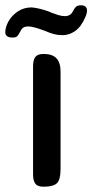

<svg xmlns="http://www.w3.org/2000/svg" viewBox="-40 -706 349 726"><path d="M125 0Q102 0 93.5 -11.5Q85 -23 85 -47V-455Q85 -479 93.5 -490.5Q102 -502 125 -502Q158 -502 173.5 -485.5Q189 -469 189 -435V-68Q189 -26 175 -13Q161 0 125 0ZM35 -584Q30 -574 25 -569Q20 -564 8 -564Q-20 -564 -20 -584Q-20 -603 -8 -625Q4 -647 27 -662.5Q50 -678 80 -678Q110 -675 143 -663Q149 -661 152 -659Q165 -654 179 -649.5Q193 -645 205 -645Q226 -645 235 -662L237 -666Q242 -676 248 -681Q254 -686 267 -686Q278 -686 283.5 -680.5Q289 -675 289 -667Q289 -654 282 -640Q267 -605 244.5 -589Q222 -573 197 -573Q179 -573 164 -577Q149 -581 128 -590Q85 -606 68 -606Q53 -606 46.5 -600.5Q40 -595 35 -584Z"/></svg>

Font: Marmelad for Arash.Academy
Style: Regular
Weight: 400
Designer: Manvel Shmavonyan
Foundry: Cyreal
Version: Version 1.110;Glyphs 3.2 (3202)